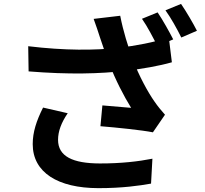

<svg xmlns="http://www.w3.org/2000/svg" viewBox="-20 -892 1040 976"><path d="M781.2 -829 701.7 -796.5C728.9 -758 759.7 -698.3 780.2 -657.5L860.5 -691.8C841.6 -728.8 806.2 -792.5 781.2 -829ZM900.3 -872.1 821.1 -839.6C848.7 -801.6 880.9 -743.4 901.6 -701.3L981.1 -735.6C963.4 -770.9 926.5 -834.3 900.3 -872.1ZM487.5 -703.7C498.9 -670.6 513.6 -624.8 534.9 -569.5C566.2 -487.1 610.1 -402.5 646.6 -343.8C615.8 -346.5 549.4 -351.9 500.4 -356.2L490.6 -250.4C574.8 -243.5 700.9 -230.6 757.3 -219.4L818.7 -308.9C800.4 -329.5 782.2 -351 765.2 -376C732.7 -422 685.5 -507.7 654.5 -591.3C630.7 -655.7 606 -734.7 591.1 -811.9L456 -796C468.5 -762.7 480 -726.8 487.5 -703.7ZM123.4 -657.1 125.4 -529.1C330.4 -512.5 488 -516.7 621.5 -532.3C701.5 -541.8 787.8 -556.5 853.7 -575.4L838.2 -701C759.6 -676.6 671.5 -659.2 582.2 -649.1C462.3 -635.7 310.2 -634.6 123.4 -657.1ZM324.2 -316.4 198.9 -345.2C164.9 -277.3 146.3 -220.2 146.3 -159.2C146.3 -15.1 274.7 64 479.3 64.4C600.8 64.6 690.7 51.7 747.8 41.3L754.8 -85.3C684.3 -71.4 596.1 -60.9 487.3 -61.1C349.9 -61.5 275.1 -97 275.1 -181.2C275.1 -224.6 291.8 -269 324.2 -316.4Z"/></svg>

Font: Source Han Sans JP VF
Style: Regular
Weight: 250
Designer: Ryoko NISHIZUKA 西塚涼子 (kana, bopomofo & ideographs); Paul D. Hunt (Latin, Greek & Cyrillic); Sandoll Communications 산돌커뮤니
Foundry: Adobe
Version: Version 2.004;hotconv 1.0.118;makeotfexe 2.5.65603